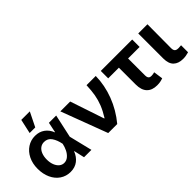

<svg xmlns="http://www.w3.org/2000/svg" viewBox="2 -1411 2070 2070"><g transform="rotate(-45 1036.5 -376.0)"><path d="M36.5 -265.6Q36.5 -344.7 66.9 -406.5Q97.4 -468.3 150 -502.7Q202.6 -537.1 267 -537.1Q331.4 -537.1 377.5 -504Q423.6 -470.9 446.6 -411.9H489.9L526.1 -266.6L591.2 0H478.8L418.2 -266.6Q405.7 -332.4 375.4 -377Q345.1 -421.6 290.1 -421.6Q255.7 -421.6 230.1 -402.2Q204.5 -382.8 190.7 -347.4Q176.8 -311.9 176.8 -265.9Q176.8 -220.3 190.6 -184.3Q204.4 -148.3 229 -127.6Q253.6 -107 285.4 -107Q320.6 -107 348.2 -130.9Q375.8 -154.8 393 -190.3Q410.1 -225.8 418.2 -263.7L473.6 -530.3H584.3L526.1 -263.7L489.9 -121.2H448.3Q425.5 -61 379.3 -25.1Q333.1 10.7 264.9 10.7Q198.9 10.3 146.7 -24.8Q94.5 -60 65.5 -122.8Q36.5 -185.5 36.5 -265.6ZM285 -763.1H415L334.1 -599.2H248.8Z M647.9 -530.3H797.9L928.1 -141.9H933.4Q976.1 -210.6 999.4 -269.6Q1022.7 -328.6 1033.3 -388.7Q1043.8 -448.8 1047 -530.3H1187.8Q1185.2 -389.4 1133.4 -253Q1081.6 -116.6 985 0H847.5Z M1743.3 -417.2H1264.4V-530.3H1743.3ZM1567.5 -530.3V-159.7Q1567.5 -139 1573.1 -127Q1578.7 -115 1588.6 -110.4Q1598.5 -105.8 1613.6 -105.8Q1628 -105.8 1639.5 -108Q1650.9 -110.2 1661.1 -113.3L1676.4 -6Q1652.7 2.5 1632.5 6.1Q1612.3 9.8 1584.9 9.8Q1509.3 9.8 1468.2 -33Q1427.1 -75.7 1427.1 -160.3V-530.3Z M1975.9 -530.3 1973.9 -164.9Q1974.4 -144.6 1980.7 -132.8Q1987 -121 1999.3 -116.1Q2011.6 -111.3 2030.4 -111.3Q2045.4 -111.3 2064.2 -113.4Q2069.5 -114.2 2072.1 -114.2V-7.4Q2052.1 -1.2 2030.4 2.5Q2008.8 6.3 1985.2 6.3Q1914.2 6.3 1875.2 -31.1Q1836.1 -68.4 1835.6 -147.9V-530.3Z"/></g></svg>

Font: WEMIX Pretendard Variable
Style: Regular
Weight: 400
Designer: Base glyphs from Inter by Rasmus Andersson; Hangeul glyphs from Noto Sans CJK(Source Han Sans) by Jang Soo-young and Kan
Foundry: Kil Hyung-jin
Version: Version 1.000;Glyphs 3.2 (3208)